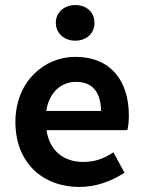

<svg xmlns="http://www.w3.org/2000/svg" viewBox="-20 -728 567 760"><path d="M294 12C360 12 421 -11 469 -42L473 -44L429 -125L424 -122C389 -99 353 -87 310 -87C232 -87 176 -131 164 -213H484L485 -217C488 -229 490 -249 490 -271C490 -407 419 -503 278 -503C154 -503 41 -404 41 -245C41 -84 149 12 294 12ZM281 -404C346 -404 379 -363 380 -289H163C175 -365 224 -404 281 -404ZM354 -638C354 -679 323 -708 278 -708C234 -708 201 -679 201 -638C201 -596 234 -567 278 -567C323 -567 354 -596 354 -638Z"/></svg>

Font: Falling Sky
Style: Med
Weight: 500
Designer: Paul D. Hunt
Foundry: Adobe Systems Incorporated
Version: Version 1.02